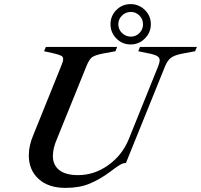

<svg xmlns="http://www.w3.org/2000/svg" viewBox="-20 -901 977 933"><path d="M120 -146Q120 -194 142 -245L278 -582Q287 -603 287 -614Q287 -625 277.5 -630Q268 -635 244 -641L194 -652L203 -673H549L541 -652L481 -641Q441 -633 427.5 -623Q414 -613 401 -582L256 -224Q237 -180 237 -143Q237 -99 268 -74.5Q299 -50 359 -50Q438 -50 505.5 -98Q573 -146 605 -223L749 -580Q756 -599 756 -607Q756 -620 746 -627Q736 -634 715 -639L652 -652L660 -673H937L928 -652L864 -640Q829 -633 812 -621Q795 -609 783 -581L592 -109Q579 -109 565 -101Q551 -93 535 -81Q519 -69 512 -64Q466 -30 416.5 -9Q367 12 298 12Q215 12 167.5 -31.5Q120 -75 120 -146ZM615 -881Q655 -881 684 -852.5Q713 -824 713 -783Q713 -743 684 -714Q655 -685 615 -685Q574 -685 545.5 -714Q517 -743 517 -783Q517 -824 545.5 -852.5Q574 -881 615 -881ZM616 -723Q640 -723 657.5 -740.5Q675 -758 675 -783Q675 -808 657.5 -825.5Q640 -843 616 -843Q591 -843 573 -825.5Q555 -808 555 -783Q555 -758 573 -740.5Q591 -723 616 -723Z"/></svg>

Font: Ibarra Real Nova
Style: Italic
Weight: 400
Italic angle: -22°
Designer: Jose Maria Ribagorda & Octavio Pardo
Foundry: Octavio Pardo
Version: Version 1.014